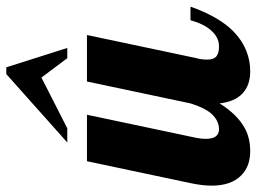

<svg xmlns="http://www.w3.org/2000/svg" viewBox="-128 -670 796 595"><g transform="rotate(-90 269.5 -372.0)"><path d="M337.9 -750H358.9L418.9 -561H387.2L327.1 -641.1L169.9 -561H126ZM23.4 -22.5Q-7.8 -53.7 -7.8 -113.8Q-7.8 -142.1 0 -179.2L67.9 -500H211.9L140.1 -160.2Q137.2 -145 137.2 -131.8Q137.2 -90.8 167 -90.8Q194.3 -90.8 216.3 -115.7Q233.9 -136.7 247.1 -179.2L314.9 -500H459L387.2 -160.2Q382.8 -145.5 382.8 -127.9Q382.8 -107.4 392.6 -99.1Q402.3 -90.8 423.8 -90.8Q451.7 -90.8 473.6 -115.7Q493.2 -137.7 504.9 -179.2H546.9Q520 -103 481.9 -58.6Q449.7 -22 409.2 -5.9Q379.4 5.9 346.2 5.9Q303.2 5.9 277.8 -18.1Q252.4 -42 247.1 -88.9Q212.9 -34.2 169.9 -10.7Q139.2 5.9 99.1 5.9Q51.3 5.9 23.4 -22.5Z"/></g></svg>

Font: Pattaya
Style: Regular
Weight: 400
Designer: Pablo Impallari / Thai characters Designed by Thanarat Vachiruckul and Suppakit Chalermlarp
Foundry: Pablo Impallari
Version: Version 2.000